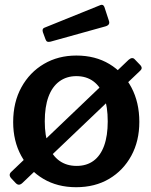

<svg xmlns="http://www.w3.org/2000/svg" viewBox="-20 -772 631 802"><path d="M75 -9Q67 -1 59.5 -0.5Q52 0 44 -9L29 -25Q13 -41 27 -54L517 -522Q532 -535 542 -525L567 -499Q577 -487 566 -477ZM298 10Q220 10 161 -25Q102 -60 68.5 -121.5Q35 -183 35 -262Q35 -345 69.5 -407.5Q104 -470 163.5 -505Q223 -540 299 -540Q378 -540 437 -504.5Q496 -469 529 -406.5Q562 -344 562 -263Q562 -183 528.5 -121.5Q495 -60 436 -25Q377 10 298 10ZM300 -79Q342 -79 371 -100.5Q400 -122 415 -163.5Q430 -205 430 -265Q430 -326 415 -368Q400 -410 370.5 -432Q341 -454 299 -454Q258 -454 228 -432Q198 -410 182.5 -368Q167 -326 167 -265Q167 -205 182.5 -163.5Q198 -122 228 -100.5Q258 -79 300 -79ZM416 -743 435 -685Q441 -668 421 -662L191 -598Q182 -596 177.5 -598Q173 -600 170 -608L159 -638Q155 -652 165 -656L400 -751Q411 -755 416 -743Z"/></svg>

Font: Libre Franklin SemiBold
Style: Regular
Weight: 600
Designer: Pablo Impallari, Rodrigo Fuenzalida, Nhung Nguyen
Foundry: Impallari Type
Version: Version 3.000